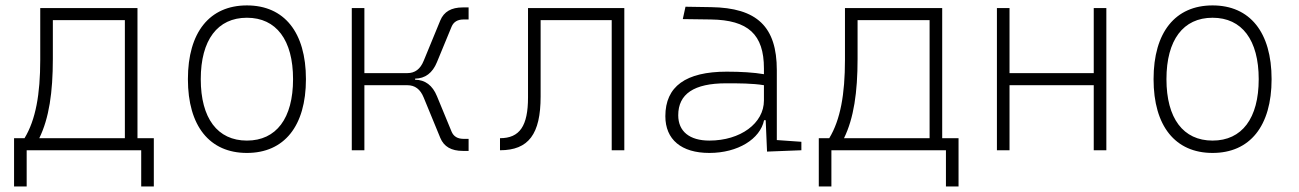

<svg xmlns="http://www.w3.org/2000/svg" viewBox="-20 -547 4728 699"><path d="M31.2 131.8H77.1V0H494.1V131.8H540V-43.9H480.5V-517.6H126.5V-329.1C126.5 -203.6 109.9 -110.8 69.3 -43.9H31.2ZM434.6 -43.9H123C158.7 -116.7 172.4 -211.4 172.4 -332.5V-473.6H434.6Z M878.9 9.8C1014.6 9.8 1093.8 -87.9 1093.8 -258.8C1093.8 -429.7 1014.6 -527.3 878.9 -527.3C743.2 -527.3 664.1 -429.7 664.1 -258.8C664.1 -87.9 743.2 9.8 878.9 9.8ZM878.9 -35.2C772 -35.2 710.9 -116.2 710.9 -258.8C710.9 -401.4 772 -482.4 878.9 -482.4C985.8 -482.4 1046.9 -401.4 1046.9 -258.8C1046.9 -116.2 985.8 -35.2 878.9 -35.2Z M1260.7 0H1306.6V-236.8H1462.9C1490.7 -236.8 1510.3 -222.2 1522.5 -191.9L1583 -44.9C1596.2 -13.2 1623 2.4 1665 2.4H1686V-41.5H1667.5C1646 -41.5 1631.3 -50.3 1624 -67.9L1570.8 -196.8C1554.7 -236.3 1527.8 -256.3 1491.2 -256.8V-260.7C1527.8 -261.2 1554.7 -281.2 1570.8 -320.8L1624 -449.7C1631.3 -467.3 1646 -476.1 1667.5 -476.1H1686V-520H1665C1623 -520 1596.2 -504.4 1583 -472.7L1522.5 -325.7C1510.3 -295.4 1490.7 -280.8 1462.9 -280.8H1306.6V-517.6H1260.7Z M1800.3 0C1904.3 0 1948.2 -58.6 1948.2 -195.8V-473.6H2207V0H2252.9V-517.6H1902.3V-192.4C1902.3 -88.4 1872.1 -43.9 1800.3 -43.9Z M2772.5 4.9 2897.5 0V-30.8L2808.1 -37.1V-291.5C2808.1 -449.7 2736.3 -518.6 2568.4 -521L2475.6 -522.5L2465.8 -477.5L2568.4 -476.1C2703.6 -474.1 2761.2 -421.9 2761.2 -297.9V-276.9C2725.1 -283.2 2676.8 -286.1 2626 -286.1C2476.6 -286.1 2402.3 -232.4 2402.3 -124C2402.3 -39.1 2460.4 9.8 2562.5 9.8C2666.5 9.8 2747.6 -41 2761.7 -109.4H2767.6ZM2761.2 -236.8V-181.2C2761.2 -98.1 2675.8 -35.2 2562.5 -35.2C2490.7 -35.2 2449.2 -68.4 2449.2 -127.4C2449.2 -205.1 2506.8 -243.7 2623.5 -243.7C2668 -243.7 2720.2 -243.7 2761.2 -236.8Z M2960.9 131.8H3006.8V0H3423.8V131.8H3469.7V-43.9H3410.2V-517.6H3056.2V-329.1C3056.2 -203.6 3039.6 -110.8 2999 -43.9H2960.9ZM3364.3 -43.9H3052.7C3088.4 -116.7 3102.1 -211.4 3102.1 -332.5V-473.6H3364.3Z M3961.9 0H4007.8V-517.6H3961.9V-280.8H3655.3V-517.6H3609.4V0H3655.3V-236.8H3961.9Z M4394.5 9.8C4530.3 9.8 4609.4 -87.9 4609.4 -258.8C4609.4 -429.7 4530.3 -527.3 4394.5 -527.3C4258.8 -527.3 4179.7 -429.7 4179.7 -258.8C4179.7 -87.9 4258.8 9.8 4394.5 9.8ZM4394.5 -35.2C4287.6 -35.2 4226.6 -116.2 4226.6 -258.8C4226.6 -401.4 4287.6 -482.4 4394.5 -482.4C4501.5 -482.4 4562.5 -401.4 4562.5 -258.8C4562.5 -116.2 4501.5 -35.2 4394.5 -35.2Z"/></svg>

Font: Cascadia Mono PL ExtraLight
Style: Regular
Weight: 200
Monospace: yes
Designer: Aaron Bell
Foundry: Saja Typeworks
Version: Version 2404.023